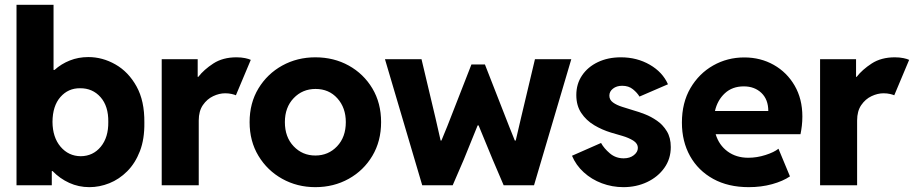

<svg xmlns="http://www.w3.org/2000/svg" viewBox="-20 -772 3808 800"><path d="M48.8 0V-752H203.1V-480.5H207Q235.4 -505.9 271 -520Q306.6 -534.2 348.1 -534.2Q407.2 -534.2 461.2 -503.4Q515.1 -472.7 548.8 -412.1Q582.5 -351.6 581.5 -261.2Q582.5 -192.9 563 -142.3Q543.5 -91.8 510 -58.3Q476.6 -24.9 435.5 -8.5Q394.5 7.8 352.5 7.8Q307.6 7.8 268.6 -10Q229.5 -27.8 199.2 -59.1H195.8V0ZM316.4 -121.1Q367.7 -121.6 399.9 -160.6Q432.1 -199.7 431.2 -264.2Q432.1 -329.6 398.9 -367.2Q365.7 -404.8 313.5 -404.3Q264.2 -404.8 231.7 -367.7Q199.2 -330.6 198.7 -264.2Q199.2 -199.7 232.4 -160.6Q265.6 -121.6 316.4 -121.1Z M653.8 0V-525.4H803.7V-451.7H806.2Q829.6 -481.9 869.1 -507.6Q908.7 -533.2 965.3 -533.2Q985.4 -533.2 1001.5 -529.8Q1017.6 -526.4 1024.9 -522.5L962.9 -375Q958 -377.4 945.6 -380.4Q933.1 -383.3 918 -383.3Q893.6 -383.3 868.2 -371.3Q842.8 -359.4 825.4 -334.2Q808.1 -309.1 808.1 -270V0Z M1293.9 7.8Q1218.3 7.8 1156 -26.9Q1093.8 -61.5 1056.9 -122.6Q1020 -183.6 1020 -263.2Q1020 -342.8 1056.9 -403.6Q1093.8 -464.4 1156 -498.8Q1218.3 -533.2 1293.9 -533.2Q1371.1 -533.2 1433.1 -498.8Q1495.1 -464.4 1531.5 -403.6Q1567.9 -342.8 1567.9 -263.2Q1567.9 -183.6 1531.5 -122.6Q1495.1 -61.5 1432.9 -26.9Q1370.6 7.8 1293.9 7.8ZM1293.9 -124Q1348.1 -124 1384.5 -162.4Q1420.9 -200.7 1420.9 -263.2Q1420.9 -323.2 1385.7 -362.3Q1350.6 -401.4 1294.9 -401.4Q1240.2 -401.4 1203.6 -363Q1167 -324.7 1167 -263.2Q1167 -200.7 1203.6 -162.4Q1240.2 -124 1293.9 -124Z M1739.3 0 1584 -525.4H1736.3L1794.4 -280.8L1815.9 -186.5H1819.3L1843.8 -246.1L1944.3 -503.4H2000.5L2101.1 -246.1L2125 -186.5H2128.9L2150.9 -280.8L2209 -525.4H2360.4L2205.1 0H2078.6L2032.7 -107.4L1974.1 -249.5H1970.2L1912.6 -107.4L1866.2 0Z M2577.6 7.8Q2530.8 7.8 2487.8 -8.3Q2444.8 -24.4 2412.4 -54Q2379.9 -83.5 2363.3 -123L2484.4 -176.3Q2496.6 -153.8 2521 -133.1Q2545.4 -112.3 2578.6 -112.3Q2604.5 -112.3 2621.1 -125.5Q2637.7 -138.7 2637.7 -155.3Q2637.7 -174.3 2618.4 -186.3Q2599.1 -198.2 2573 -205.8Q2546.9 -213.4 2525.4 -219.7Q2488.3 -231 2455.3 -250.7Q2422.4 -270.5 2401.9 -301.3Q2381.3 -332 2381.3 -376Q2381.3 -422.4 2405.3 -457.8Q2429.2 -493.2 2471.2 -513.2Q2513.2 -533.2 2566.9 -533.2Q2633.8 -533.2 2687.3 -502.4Q2740.7 -471.7 2763.2 -420.9L2644.5 -369.6Q2635.3 -385.3 2617.4 -399.9Q2599.6 -414.6 2572.3 -414.6Q2549.3 -414.6 2534.2 -402.8Q2519 -391.1 2519 -373.5Q2519 -356 2534.2 -345Q2549.3 -334 2572.8 -326.7Q2596.2 -319.3 2621.6 -311.5Q2641.1 -306.2 2667 -296.1Q2692.9 -286.1 2717.5 -269Q2742.2 -252 2758.5 -225.1Q2774.9 -198.2 2774.9 -159.2Q2774.9 -109.9 2748 -72.3Q2721.2 -34.7 2676.3 -13.4Q2631.3 7.8 2577.6 7.8Z M3099.6 7.8Q3014.2 7.8 2951.7 -26.6Q2889.2 -61 2855.2 -121.8Q2821.3 -182.6 2821.3 -261.2Q2821.3 -344.2 2856.9 -405Q2892.6 -465.8 2951.7 -499.3Q3010.7 -532.7 3081.1 -532.7Q3148.9 -532.7 3203.9 -501.7Q3258.8 -470.7 3291 -415.3Q3323.2 -359.9 3323.2 -286.6Q3323.2 -266.6 3321 -247.8Q3318.8 -229 3315.4 -212.9H2961.9Q2975.6 -167.5 3011.5 -141.1Q3047.4 -114.7 3097.7 -114.7Q3133.8 -114.7 3169.7 -126.2Q3205.6 -137.7 3223.6 -152.3L3271.5 -37.1Q3242.2 -17.1 3197 -4.6Q3151.9 7.8 3099.6 7.8ZM3079.1 -412.1Q3031.2 -412.1 3000.2 -383.3Q2969.2 -354.5 2959 -309.6H3181.2Q3181.2 -357.4 3152.6 -384.8Q3124 -412.1 3079.1 -412.1Z M3397 0V-525.4H3546.9V-451.7H3549.3Q3572.8 -481.9 3612.3 -507.6Q3651.9 -533.2 3708.5 -533.2Q3728.5 -533.2 3744.6 -529.8Q3760.7 -526.4 3768.1 -522.5L3706.1 -375Q3701.2 -377.4 3688.7 -380.4Q3676.3 -383.3 3661.1 -383.3Q3636.7 -383.3 3611.3 -371.3Q3585.9 -359.4 3568.6 -334.2Q3551.3 -309.1 3551.3 -270V0Z"/></svg>

Font: Reddit Sans ExtraBold
Style: Regular
Weight: 800
Designer: Stephen Hutchings
Foundry: Reddit
Version: Version 1.014; ttfautohint (v1.8.4.7-5d5b)